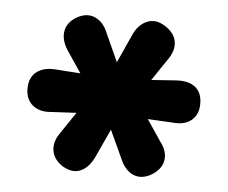

<svg xmlns="http://www.w3.org/2000/svg" viewBox="-37 -746 528 445"><g transform="rotate(5 227.5 -523.5)"><path d="M124 -350Q102 -364 98.5 -385Q95 -406 111 -428L144 -477L87 -474Q59 -471 42.5 -484.5Q26 -498 26 -523Q26 -549 42.5 -562Q59 -575 87 -573L145 -569L112 -618Q96 -642 99.5 -663Q103 -684 125 -697Q148 -710 168 -701Q188 -692 198 -666L227 -602L256 -666Q267 -692 287.5 -701Q308 -710 330 -696Q353 -682 356.5 -661Q360 -640 343 -617L310 -568L367 -572Q396 -574 412 -561.5Q428 -549 428 -523Q428 -498 412 -484.5Q396 -471 367 -474L310 -477L343 -428Q360 -406 356.5 -385Q353 -364 330 -350Q307 -337 287.5 -345.5Q268 -354 257 -380L227 -445L197 -380Q185 -354 166 -345.5Q147 -337 124 -350Z"/></g></svg>

Font: Chiron GoRound TC EB
Style: Regular
Weight: 700
Designer: Ryoko NISHIZUKA 西塚涼子 (kana, bopomofo & ideographs); Paul D. Hunt (Latin, Greek & Cyrillic); Sandoll Communications 산돌커뮤니
Foundry: Adobe
Version: Version 1.000;hotconv 1.1.1;makeotfexe 2.6.0